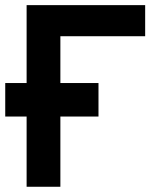

<svg xmlns="http://www.w3.org/2000/svg" viewBox="-22 -713 628 733"><path d="M-2 -268.1V-396H354V-268.1ZM79.6 0V-693.4H208.5V0ZM79.6 -574.7V-693.4H532.2V-574.7Z"/></svg>

Font: Cascadia Mono PL
Style: Regular
Weight: 400
Monospace: yes
Designer: Aaron Bell
Foundry: Saja Typeworks
Version: Version 2102.003